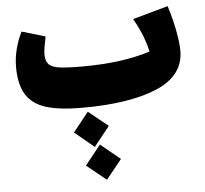

<svg xmlns="http://www.w3.org/2000/svg" viewBox="-55 -485 977 915"><g transform="rotate(-5 433.5 -27.5)"><path d="M822 -211Q822 -91 690.5 -35.5Q559 20 334 20Q224 20 160 0Q96 -20 65.5 -68Q35 -116 35 -202Q35 -243 46 -286.5Q57 -330 76 -367L188 -334Q175 -271 175 -251Q175 -217 190 -201.5Q205 -186 240.5 -181Q276 -176 349 -176Q542 -176 675 -219Q667 -256 653.5 -291.5Q640 -327 611 -380L780 -427Q801 -360 811.5 -302.5Q822 -245 822 -211ZM283 134 357 41 451 117 376 211ZM326 296 401 202 495 279 420 372Z"/></g></svg>

Font: FiraGO Heavy
Style: Italic
Weight: 900
Italic angle: -8°
Designer: bBox Type GmbH
Foundry: bBox Type GmbH
Version: Version 1.001